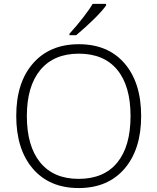

<svg xmlns="http://www.w3.org/2000/svg" viewBox="-20 -951 804 981"><path d="M701.2 -357.9Q701.2 -188 616.2 -89.1Q531.2 9.8 381.8 9.8Q232.9 9.8 147.9 -89.1Q63 -188 63 -358.9Q63 -529.3 148.7 -627.2Q234.4 -725.1 382.8 -725.1Q532.2 -725.1 616.7 -626.7Q701.2 -528.3 701.2 -357.9ZM117.2 -357.9Q117.2 -204.6 185.5 -120.8Q253.9 -37.1 381.8 -37.1Q510.7 -37.1 578.9 -120.1Q647 -203.1 647 -357.9Q647 -512.2 578.9 -594.5Q510.7 -676.8 382.8 -676.8Q255.4 -676.8 186.3 -593.8Q117.2 -510.7 117.2 -357.9ZM335 -778.8Q370.6 -817.4 405.5 -862.5Q440.4 -907.7 453.1 -931.2H522V-922.9Q504.4 -897.5 462.2 -855.5Q419.9 -813.5 369.1 -771H335Z"/></svg>

Font: JBL Sans
Style: Light
Weight: 300
Version: Version 1.10